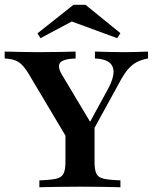

<svg xmlns="http://www.w3.org/2000/svg" viewBox="-31 -788 643 808"><path d="M278.2 -160.5 87.1 -481.5Q66.1 -515.3 45.6 -527.8Q25 -540.3 -11.3 -541.9V-571Q22.6 -570.2 57.7 -569.4Q92.7 -568.5 129 -568.5Q180.6 -568.5 220.2 -569.4Q259.7 -570.2 287.1 -571V-541.9Q236.3 -540.3 222.6 -524.6Q208.9 -508.9 229.8 -473.4L358.1 -258.9L329.8 -241.9L421.8 -410.5Q456.5 -473.4 443.1 -506.5Q429.8 -539.5 368.5 -541.9V-571Q393.5 -570.2 424.6 -569.4Q455.6 -568.5 496.8 -568.5Q523.4 -568.5 546 -569.4Q568.5 -570.2 591.9 -571V-541.9Q564.5 -537.1 544 -526.2Q523.4 -515.3 506.9 -495.6Q490.3 -475.8 472.6 -442.7L317.7 -160.5ZM134.7 0V-29Q182.3 -30.6 205.2 -35.9Q228.2 -41.1 236.3 -57.3Q244.4 -73.4 244.4 -104.8V-250.8L313.7 -196.8L366.9 -279.8V-104.8Q366.9 -73.4 374.6 -57.3Q382.3 -41.1 405.6 -35.9Q429 -30.6 475.8 -29V0Q449.2 -0.8 403.6 -1.6Q358.1 -2.4 307.3 -2.4Q253.2 -2.4 207.7 -1.6Q162.1 -0.8 134.7 0ZM139.5 -627.4 126.6 -647.6 278.2 -767.7H329L475.8 -648.4L462.1 -627.4L246.8 -706.5L291.1 -708.1Z"/></svg>

Font: Playfair
Style: Bold
Weight: 700
Designer: Claus Eggers Sørensen
Foundry: Claus Eggers Sørensen
Version: Version 2.001;gftools[0.9.30]